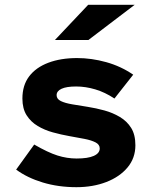

<svg xmlns="http://www.w3.org/2000/svg" viewBox="-20 -767 640 797"><path d="M297 10Q222 10 157.5 -9.5Q93 -29 47 -63L122 -167Q179 -134 218.5 -121.5Q258 -109 298 -109Q345 -109 369.5 -120Q394 -131 394 -151Q394 -167 376.5 -176Q359 -185 330.5 -190.5Q302 -196 268 -202Q234 -208 199.5 -217.5Q165 -227 136.5 -244Q108 -261 90.5 -288.5Q73 -316 73 -358Q73 -413 101 -450Q129 -487 180.5 -506.5Q232 -526 300 -526Q360 -526 421 -509Q482 -492 533 -457L455 -358Q416 -384 375.5 -396Q335 -408 296 -408Q256 -408 235.5 -398.5Q215 -389 215 -372Q215 -356 232.5 -347.5Q250 -339 279.5 -334Q309 -329 344 -323.5Q379 -318 413.5 -308.5Q448 -299 477.5 -281.5Q507 -264 524.5 -236Q542 -208 542 -164Q542 -111 509.5 -72Q477 -33 421.5 -11.5Q366 10 297 10ZM208 -601 346 -747H539L347 -601Z"/></svg>

Font: Red Hat Mono VF Light
Style: Regular
Weight: 300
Monospace: yes
Designer: Pentagram, MCKL
Foundry: Pentagram, MCKL
Version: Version 1.023